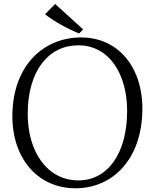

<svg xmlns="http://www.w3.org/2000/svg" viewBox="-20 -958 799 991"><path d="M388.2 -785.2 409.2 -806.2 264.6 -937.5 212.4 -884.3C258.8 -847.7 329.1 -809.1 388.2 -785.2ZM43.9 -368.7C39.6 -142.1 175.3 18.1 377.9 13.7C560.1 9.8 710 -132.3 714.8 -386.2C719.2 -609.4 590.3 -768.6 391.1 -764.6C206.1 -761.2 48.8 -623.5 43.9 -368.7ZM384.8 -26.9C222.7 -26.9 123 -176.3 123 -369.1C123 -595.2 232.4 -724.1 383.8 -724.1C545.9 -724.1 636.2 -572.8 636.2 -385.7C636.2 -164.6 534.7 -26.9 384.8 -26.9Z"/></svg>

Font: Merriweather
Style: Light
Weight: 250
Designer: Eben Sorkin ( eben@eyebytes.com )
Foundry: Sorkin Type Co.
Version: Version 1.003